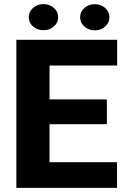

<svg xmlns="http://www.w3.org/2000/svg" viewBox="-20 -902 601 922"><path d="M542 -123V0H163.6V-123ZM217.8 -710.9V0H58.6V-710.9ZM493.2 -424.8V-305.7H163.6V-424.8ZM542.5 -710.9V-587.4H163.6V-710.9ZM118.2 -819.3Q118.2 -845.7 138.7 -864Q159.2 -882.3 188.5 -882.3Q218.3 -882.3 238.8 -864Q259.3 -845.7 259.3 -819.3Q259.3 -793 238.8 -774.9Q218.3 -756.8 188.5 -756.8Q159.2 -756.8 138.7 -774.9Q118.2 -793 118.2 -819.3ZM364.7 -819.3Q364.7 -845.7 385.3 -863.8Q405.8 -881.8 435.1 -881.8Q464.8 -881.8 485.1 -863.8Q505.4 -845.7 505.4 -819.3Q505.4 -793 485.1 -774.7Q464.8 -756.3 435.1 -756.3Q405.8 -756.3 385.3 -774.7Q364.7 -793 364.7 -819.3Z"/></svg>

Font: Roboto ExtraBold
Style: Regular
Weight: 800
Designer: Christian Robertson
Foundry: Google
Version: Version 3.009; 2024